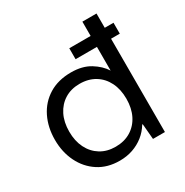

<svg xmlns="http://www.w3.org/2000/svg" viewBox="-165 -841 955 989"><g transform="rotate(-30 313.0 -346.5)"><path d="M331 -555V-620H594V-555ZM268 12Q195 12 142 -22.5Q89 -57 60 -116Q31 -175 31 -248Q31 -322 60 -381Q89 -440 144 -474Q199 -508 276 -508Q343 -508 388.5 -480Q434 -452 458 -414V-705H542V0H471L463 -92H460Q440 -59 411 -36Q382 -13 346 -0.5Q310 12 268 12ZM285 -61Q337 -61 375.5 -84.5Q414 -108 435 -150Q456 -192 456 -248Q456 -304 435 -346Q414 -388 375.5 -411.5Q337 -435 285 -435Q234 -435 196 -411.5Q158 -388 137 -346Q116 -304 116 -248Q116 -192 137 -150Q158 -108 196 -84.5Q234 -61 285 -61Z"/></g></svg>

Font: DM Sans 36pt
Style: Regular
Weight: 400
Designer: Colophon Foundry, Jonny Pinhorn
Foundry: Colophon Foundry
Version: Version 4.004;gftools[0.9.30]